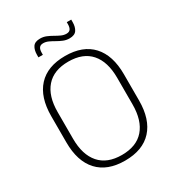

<svg xmlns="http://www.w3.org/2000/svg" viewBox="-192 -921 961 1048"><g transform="rotate(-30 288.5 -397.0)"><path d="M288.5 10Q177 10 118.2 -54Q59.5 -118 59.5 -237V-402Q59.5 -521 118.2 -585Q177 -649 288.5 -649Q400 -649 458.8 -585Q517.5 -521 517.5 -402V-237Q517.5 -118 458.8 -54Q400 10 288.5 10ZM288.5 -25.5Q381 -25.5 428.5 -80.2Q476 -135 476 -236V-403.5Q476 -504.5 428.5 -559Q381 -613.5 288.5 -613.5Q196.5 -613.5 148.8 -559Q101 -504.5 101 -403.5V-236Q101 -135 148.8 -80.2Q196.5 -25.5 288.5 -25.5ZM359 -719.5Q339 -719.5 320.8 -727Q302.5 -734.5 285.8 -744.2Q269 -754 252.8 -761.5Q236.5 -769 220 -769Q202.5 -769 195 -758.5Q187.5 -748 187.5 -727.5V-715H159.5V-730.5Q159.5 -761.5 172.2 -780.5Q185 -799.5 218 -799.5Q238.5 -799.5 256.5 -792Q274.5 -784.5 291.2 -774.8Q308 -765 324.5 -757.5Q341 -750 357 -750Q375 -750 382.2 -760.8Q389.5 -771.5 389.5 -792V-804H417.5V-788Q417.5 -758 404.8 -738.8Q392 -719.5 359 -719.5Z"/></g></svg>

Font: Anek Devanagari ExtraLight
Style: Regular
Weight: 250
Designer: Kailash Malviya (Devanagari) & Yesha Goshar (Latin)
Foundry: Ek Type
Version: Version 1.003